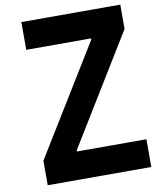

<svg xmlns="http://www.w3.org/2000/svg" viewBox="-98 -991 862 1065"><g transform="rotate(-10 333.5 -458.5)"><path d="M96.4 -760.4V-916.7H653.6V-779.9L275.4 -162.8V-156.2H666.7V0H83.3V-138L461.6 -753.9V-760.4Z"/></g></svg>

Font: Monoid
Style: Bold
Weight: 700
Width: 4
Designer: Andreas Larsen (@larsenwork)
Version: Version 0.61